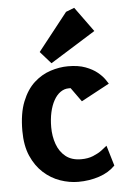

<svg xmlns="http://www.w3.org/2000/svg" viewBox="-53 -776 537 819"><g transform="rotate(-5 215.5 -366.5)"><path d="M249 4Q211 4 172 -9.5Q133 -23 101 -52Q69 -81 49.5 -125.5Q30 -170 30 -233Q30 -308 50 -358Q70 -408 102 -437Q134 -466 172.5 -478.5Q211 -491 248 -491Q292 -491 322.5 -479.5Q353 -468 372.5 -452Q392 -436 402 -421.5Q412 -407 415 -402L294 -337L251 -397H243Q224 -397 207.5 -385.5Q191 -374 179 -352.5Q167 -331 160.5 -302Q154 -273 154 -238Q154 -199 166 -165.5Q178 -132 203.5 -111.5Q229 -91 270 -91Q299 -91 321 -100Q343 -109 358.5 -120.5Q374 -132 382 -139L408 -52Q381 -24 339 -10Q297 4 249 4ZM179 -510 133 -562 260 -723 296 -737 373 -631Z"/></g></svg>

Font: Kreon Light
Style: Regular
Weight: 300
Designer: Julia Petretta
Foundry: Julia Petretta and Eli Heuer
Version: Version 2.002